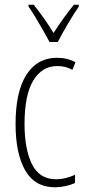

<svg xmlns="http://www.w3.org/2000/svg" viewBox="-20 -835 360 814"><path d="M214 -41Q128 -41 87 -112.5Q46 -184 46 -309Q46 -446 92 -518Q138 -590 221 -590Q266 -590 300 -571L287 -539Q258 -555 223 -555Q158 -555 121 -493.5Q84 -432 84 -310Q84 -203 115.5 -139Q147 -75 218 -75Q257 -75 298 -94V-59Q280 -51 257.5 -46Q235 -41 214 -41ZM190 -657Q177 -681 161 -709.5Q145 -738 129 -764Q113 -790 101 -807V-815H123Q142 -791 165 -759Q188 -727 207 -695Q228 -728 247.5 -755Q267 -782 293 -815H314V-807Q292 -775 267.5 -733.5Q243 -692 225 -657Z"/></svg>

Font: Noto Sans Tamil UI ExtraCondensed ExtraLight
Style: Regular
Weight: 200
Width: 2
Designer: Jelle Bosma - Monotype Design Team
Foundry: Monotype Imaging Inc.
Version: Version 2.004; ttfautohint (v1.8.4.7-5d5b)